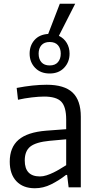

<svg xmlns="http://www.w3.org/2000/svg" viewBox="-20 -999 514 1024"><path d="M166 5Q103 5 67.5 -32.5Q32 -70 32 -137Q32 -213 79 -253.5Q126 -294 226 -302L333 -310V-361Q333 -429 307 -456.5Q281 -484 215 -484Q188 -484 149.5 -479.5Q111 -475 76 -467L69 -530Q157 -547 229 -547Q323 -547 367 -505.5Q411 -464 411 -376V0H346L338 -66H332Q295 -37 253 -16Q211 5 166 5ZM245 -607Q196 -607 167 -637.5Q138 -668 138 -713Q138 -756 164 -785.5Q190 -815 237 -818L299 -979H381L294 -808Q321 -795 336 -770Q351 -745 351 -713Q351 -668 322 -637.5Q293 -607 245 -607ZM193 -58Q210 -58 228.5 -64Q247 -70 265.5 -79Q284 -88 301 -98.5Q318 -109 333 -118V-256L244 -248Q172 -241 142 -217.5Q112 -194 112 -143Q112 -58 193 -58ZM245 -650Q274 -650 289 -667.5Q304 -685 304 -713Q304 -741 289 -758Q274 -775 245 -775Q216 -775 201 -758Q186 -741 186 -713Q186 -684 201 -667Q216 -650 245 -650Z"/></svg>

Font: Encode Sans Condensed
Style: Regular
Weight: 400
Designer: Pablo Impallari, Andres Torresi
Foundry: Pablo Impallari, Andres Torresi
Version: Version 1.000; ttfautohint (v1.00) -l 8 -r 50 -G 200 -x 14 -